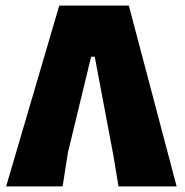

<svg xmlns="http://www.w3.org/2000/svg" viewBox="-20 -667 662 687"><path d="M441 -647 612 0H404L386 -109L319 -464H306L223 -121L204 0H2L192 -647Z"/></svg>

Font: Alegreya Sans Black
Style: Regular
Weight: 900
Designer: Juan Pablo del Peral
Foundry: Huerta Tipografica
Version: Version 2.007